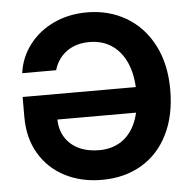

<svg xmlns="http://www.w3.org/2000/svg" viewBox="-53 -790 856 853"><g transform="rotate(-5 375.0 -363.5)"><path d="M48.3 -296.9V-387.7H593.8V-274.4H162.1L193.4 -278.8Q193.4 -231.4 214.8 -196Q236.3 -160.6 275.4 -141.6Q314.5 -122.6 366.7 -122.6Q425.3 -122.6 467.3 -150.9Q509.3 -179.2 531.5 -233.4Q553.7 -287.6 553.7 -364.3Q553.7 -439.9 530.3 -494.1Q506.8 -548.3 464.4 -576.7Q421.9 -605 365.2 -605Q305.2 -605 263.9 -575.4Q222.7 -545.9 207 -493.2H55.7Q65.4 -564 108.2 -619.6Q150.9 -675.3 217.8 -706.3Q284.7 -737.3 365.2 -737.3Q461.9 -737.3 539.1 -692.4Q616.2 -647.5 660.4 -562.7Q704.6 -478 704.6 -362.8Q704.6 -249 663.1 -164.8Q621.6 -80.6 545.4 -35.4Q469.2 9.8 367.7 9.8Q276.4 9.8 203.9 -27.3Q131.3 -64.5 89.8 -134Q48.3 -203.6 48.3 -296.9Z"/></g></svg>

Font: Inter RS Variable
Style: Regular
Weight: 400
Designer: Rasmus Andersson (customised by Maria Ramos and Noel Pretorius)
Foundry: rsms
Version: Version 3.001;Glyphs 3.2.3 (3260)